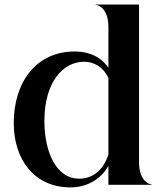

<svg xmlns="http://www.w3.org/2000/svg" viewBox="-20 -820 726 852"><path d="M461 -699.5V-519.5C439 -552 394.5 -591.5 310.5 -591.5C142 -591.5 41 -457 41 -274C41 -114 130.5 11.5 293 11.5C371 11.5 432 -30 461 -84.5V0H653.5V-1.5C648.5 -1.5 597 -10 597 -100.5V-800H404V-798.5C409.5 -798.5 461 -790 461 -699.5ZM461 -473.5V-133.5C438 -65 392 -27 331 -27C234.5 -27 177 -136.5 177 -284C177 -452 257 -546 353.5 -546C395 -546 437.5 -525 461 -473.5Z"/></svg>

Font: Beautique Display
Style: Bold
Weight: 700
Designer: Nhat-Quang Ngo
Version: Version 1.100;Glyphs 3.2.3 (3260)